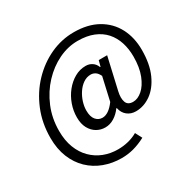

<svg xmlns="http://www.w3.org/2000/svg" viewBox="-173 -821 1160 1154"><g transform="rotate(-30 407.0 -244.0)"><path d="M353.3 155.5Q288.2 155.5 231.3 134.3Q174.4 113.1 131.8 72.2Q89.2 31.3 65.2 -28Q41.1 -87.3 41.1 -163.4Q41.1 -266.5 77.3 -354.1Q113.5 -441.8 175.8 -507.1Q238.1 -572.3 316.4 -608.4Q394.7 -644.4 479.2 -644.4Q576 -644.4 643.7 -606.3Q711.5 -568.1 746.7 -501.2Q781.8 -434.2 781.8 -348.6Q781.8 -250.2 751.3 -182.5Q720.7 -114.9 671.8 -80.1Q622.8 -45.4 567.6 -45.4Q532.9 -45.4 508.2 -65.1Q483.5 -84.7 476.3 -120.2H473Q451.7 -90.3 422.2 -71.9Q392.7 -53.4 359.5 -53.4Q328.2 -53.4 301.2 -68.9Q274.3 -84.5 257.4 -115.1Q240.5 -145.8 240.5 -191.2Q240.5 -236.3 255.9 -279.7Q271.3 -323.2 299.1 -357.7Q327 -392.3 363 -412.9Q399 -433.5 440.3 -433.5Q465.5 -433.5 484.7 -420.4Q503.9 -407.3 512.6 -383.9H515.8L526.6 -424.3H584.9L534.5 -203.7Q524.3 -159.4 534.4 -131.4Q544.4 -103.3 581.4 -103.3Q613.5 -103.3 645 -130.5Q676.6 -157.8 697.4 -210.5Q718.3 -263.2 718.3 -338.9Q718.3 -391.5 703.8 -436.9Q689.3 -482.2 659.6 -516Q629.8 -549.7 583.5 -568.7Q537.2 -587.7 473.5 -587.7Q406 -587.7 341 -556.5Q276 -525.2 223.1 -468.8Q170.3 -412.5 138.7 -337.2Q107.1 -262 107.1 -173.7Q107.1 -107.9 126.7 -57.1Q146.3 -6.2 181 28.3Q215.6 62.9 261.2 80.9Q306.9 98.8 359 98.8Q397.5 98.8 431.7 90.2Q466 81.7 495.9 64.5L520.2 111Q478.8 133 437.8 144.3Q396.8 155.5 353.3 155.5ZM373.8 -112.5Q395.2 -112.5 416.8 -127.2Q438.4 -141.8 460.5 -171.7L496.8 -331.9Q485.5 -355.1 471.2 -364.1Q456.9 -373.1 440.7 -373.1Q412.5 -373.1 388.5 -356.7Q364.5 -340.2 347 -313.9Q329.5 -287.6 319.8 -257.1Q310.2 -226.5 310.2 -198.5Q310.2 -155.7 328.2 -134.1Q346.3 -112.5 373.8 -112.5Z"/></g></svg>

Font: Source Sans 3
Style: Italic
Weight: 200
Italic angle: -11°
Designer: Paul D. Hunt
Foundry: Adobe
Version: Version 3.046;hotconv 1.0.118;makeotfexe 2.5.65603